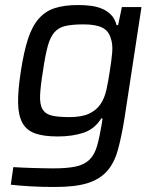

<svg xmlns="http://www.w3.org/2000/svg" viewBox="-20 -538 629 764"><path d="M200 206Q176 206 151 205.5Q126 205 102.5 203.5Q79 202 58.5 200.5Q38 199 23 197L33 127Q50 128 70.5 129Q91 130 112 130.5Q133 131 153.5 131.5Q174 132 192 132Q248 132 282 124.5Q316 117 336 97.5Q356 78 366 43.5Q376 9 385 -45L388 -67H383Q357 -25 313 -10Q269 5 209 5Q154 5 120 -7Q86 -19 69.5 -48.5Q53 -78 52 -128Q51 -178 63 -255Q75 -333 91.5 -383.5Q108 -434 134.5 -464Q161 -494 199 -506Q237 -518 291 -518Q316 -518 340.5 -515Q365 -512 385.5 -503.5Q406 -495 421.5 -479.5Q437 -464 444 -438H450L465 -510H543L475 -65Q463 9 448.5 60.5Q434 112 405 144Q376 176 327.5 191Q279 206 200 206ZM256 -72Q305 -72 334 -85.5Q363 -99 379.5 -123Q396 -147 403.5 -181Q411 -215 417 -256Q424 -299 426.5 -330.5Q429 -362 421 -385Q413 -415 387 -428Q361 -441 313 -441Q269 -441 241.5 -435Q214 -429 197 -410Q180 -391 170 -354.5Q160 -318 151 -256Q141 -195 139.5 -158.5Q138 -122 149.5 -103Q161 -84 186.5 -78Q212 -72 256 -72Z"/></svg>

Font: Azeri Sans
Style: Italic
Weight: 400
Designer: Hector Gatti & Omnibus-Type (original fonts) / Cristiano Sobral (main changes and remastering)
Foundry: Omnibus-Type
Version: Version 0.07;August 21, 2020;FontCreator 13.0.0.2681 64-bit;